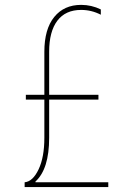

<svg xmlns="http://www.w3.org/2000/svg" viewBox="-20 -760 540 780"><path d="M419.9 -19.5V0H80.1V-19.5Q113.3 -22.5 136.7 -71.8Q160.2 -121.1 160.2 -200.2V-355.5H85V-375H160.2V-549.8Q160.2 -641.6 200.2 -690.9Q240.2 -740.2 309.6 -740.2Q351.6 -740.2 389.6 -721.7V-700.2Q351.6 -719.7 309.6 -719.7Q246.1 -719.7 212.9 -675.8Q179.7 -631.8 179.7 -549.8V-375H379.9V-355.5H179.7V-200.2Q179.7 -73.2 124 -22.5V-19.5Z"/></svg>

Font: Mgen+ 1mn thin
Style: Regular
Weight: 100
Designer: [Source Han Sans]
Ryoko NISHIZUKA  (kana & ideographs); Paul D. Hunt (Latin, Greek & Cyrillic); Wenlong ZHANG  (bopomofo
Version: Version 1.059.20150602